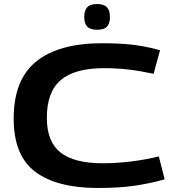

<svg xmlns="http://www.w3.org/2000/svg" viewBox="-20 -925 879 955"><path d="M48 -335Q48 -529 160.5 -619.5Q273 -710 488 -710Q551 -710 598.5 -706.5Q646 -703 688 -695.5Q730 -688 776 -675L744 -558Q679 -572 620 -579Q561 -586 499 -586Q352 -586 282.5 -527Q213 -468 213 -339Q213 -220 281 -166.5Q349 -113 490 -113Q560 -113 633 -122Q706 -131 770 -147L799 -33Q733 -14 654.5 -2Q576 10 466 10Q263 10 155.5 -70.5Q48 -151 48 -335ZM463 -777Q429 -777 414 -792.5Q399 -808 399 -841Q399 -873 414 -889Q429 -905 463 -905Q497 -905 512 -889Q527 -873 527 -841Q527 -808 512 -792.5Q497 -777 463 -777Z"/></svg>

Font: Georama Extended SemiBold
Style: Regular
Weight: 600
Width: 7
Designer: Jean-Baptiste Levee
Foundry: Production Type
Version: Version 1.000